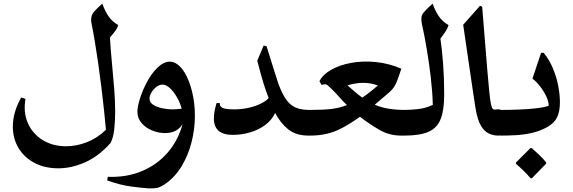

<svg xmlns="http://www.w3.org/2000/svg" viewBox="-20 -750 3167 1062"><path d="M121 -203Q108 -130 133.5 -70.5Q159 -11 215 24Q271 59 346 59Q402 59 459.5 37Q517 15 566 -32Q562 -79 555.5 -139Q549 -199 541 -265.5Q533 -332 523.5 -397.5Q514 -463 504.5 -520.5Q495 -578 486 -621Q485 -626 484.5 -631.5Q484 -637 484 -641Q484 -668 501 -686.5Q518 -705 546 -730Q560 -690 579.5 -661Q599 -632 634 -611Q627 -589 611.5 -571Q596 -553 588 -542Q592 -475 599 -403.5Q606 -332 611.5 -262.5Q617 -193 617 -131Q617 -77 611.5 -32Q606 13 592 40Q527 114 451 147.5Q375 181 304 181Q226 181 169.5 150.5Q113 120 82 68Q51 16 51 -50Q51 -128 97 -211Z M919 -409Q942 -409 963.5 -392.5Q985 -376 1002 -347Q1027 -306 1042.5 -243Q1058 -180 1058 -109Q1058 -36 1039.5 36.5Q1021 109 984.5 169.5Q948 230 893 268Q868 285 850 289Q832 293 803 292Q770 290 707.5 282Q645 274 573 248L576 228Q679 232 763.5 197Q848 162 906.5 95Q965 28 990 -64Q975 -39 951 -26.5Q927 -14 893 -14Q856 -14 821 -28.5Q786 -43 763 -69.5Q740 -96 740 -132Q740 -158 752.5 -199.5Q765 -241 785 -281Q814 -340 849.5 -374.5Q885 -409 919 -409ZM807 -205Q807 -183 828 -170Q849 -157 878 -151Q907 -145 932 -145Q956 -145 985 -149Q976 -182 958.5 -212.5Q941 -243 920 -262.5Q899 -282 878 -282Q861 -282 844.5 -269Q828 -256 817.5 -238Q807 -220 807 -205Z M1403 -414 1438 -498 1454 -495Q1459 -481 1469.5 -446Q1480 -411 1493.5 -369Q1507 -327 1519 -289Q1540 -232 1562.5 -200Q1585 -168 1615.5 -155Q1646 -142 1690 -142H1697Q1720 -142 1728.5 -120.5Q1737 -99 1737 -73Q1737 -46 1728.5 -23Q1720 0 1697 0H1686Q1618 0 1575 -34Q1532 -68 1502 -125Q1482 -84 1445.5 -57.5Q1409 -31 1362.5 -17.5Q1316 -4 1267 -4Q1163 -4 1163 -95Q1163 -131 1178 -180H1196Q1194 -162 1210.5 -153.5Q1227 -145 1277 -145Q1316 -145 1354 -153.5Q1392 -162 1422 -176.5Q1452 -191 1466 -208Q1462 -218 1458.5 -228Q1455 -238 1451 -248Q1438 -286 1426 -328.5Q1414 -371 1403 -414Z M2221 -142Q2241 -142 2251 -120.5Q2261 -99 2261 -73Q2262 -46 2252 -23Q2242 0 2221 0H2199Q2134 0 2080 -31Q2026 -62 1971 -104Q1916 -65 1872 -42Q1828 -19 1786 -9.5Q1744 0 1694 0Q1661 0 1644 -22Q1627 -44 1627 -71Q1626 -97 1643 -119.5Q1660 -142 1694 -142Q1768 -142 1814 -147.5Q1860 -153 1899 -169Q1880 -186 1858.5 -211Q1837 -236 1817 -255Q1801 -271 1790.5 -279.5Q1780 -288 1759 -280L1747 -301Q1765 -337 1811 -363.5Q1857 -390 1921 -402Q1985 -414 2057.5 -407Q2130 -400 2200 -370Q2188 -333 2179 -309Q2170 -285 2160 -269.5Q2150 -254 2134 -240L2053 -171Q2086 -156 2128.5 -149Q2171 -142 2221 -142ZM1902 -278Q1919 -263 1941.5 -243.5Q1964 -224 1984 -210Q2006 -225 2027 -241.5Q2048 -258 2070 -277Q1995 -306 1902 -278Z M2461 -611Q2454 -589 2439 -568Q2424 -547 2416 -536Q2425 -478 2431 -396Q2437 -314 2437 -226Q2437 -143 2418 -93Q2399 -43 2351.5 -21.5Q2304 0 2217 0Q2184 0 2167.5 -22Q2151 -44 2151 -70Q2151 -97 2167.5 -119.5Q2184 -142 2217 -142Q2249 -142 2291.5 -146.5Q2334 -151 2374 -170Q2372 -242 2363 -320Q2354 -398 2341 -475.5Q2328 -553 2313 -621Q2305 -659 2322.5 -680Q2340 -701 2373 -730Q2387 -690 2406.5 -661Q2426 -632 2461 -611Z M2736 0Q2709 0 2684 -11.5Q2659 -23 2640.5 -54Q2622 -85 2612 -142Q2610 -153 2608 -166Q2606 -179 2602 -204.5Q2598 -230 2591 -278.5Q2584 -327 2572 -408Q2560 -489 2542 -613L2635 -718L2647 -713Q2655 -616 2662 -527.5Q2669 -439 2675 -367.5Q2681 -296 2686 -246.5Q2691 -197 2695 -178Q2700 -152 2707 -147Q2714 -142 2725.5 -144.5Q2737 -147 2754 -142Q2774 -137 2784 -121.5Q2794 -106 2794 -68Q2794 -31 2782 -15.5Q2770 0 2736 0Z M2987 -458Q3019 -419 3039 -370.5Q3059 -322 3068 -273.5Q3077 -225 3077 -184Q3077 -131 3060.5 -99Q3044 -67 3003 -45Q2962 -23 2916.5 -13.5Q2871 -4 2828 -2Q2785 0 2753 0Q2723 0 2703.5 -22.5Q2684 -45 2684 -72Q2684 -98 2703.5 -120Q2723 -142 2753 -142Q2800 -142 2851 -144Q2902 -146 2946 -151Q2990 -156 3015 -165Q3015 -188 3002 -216Q2989 -244 2968.5 -271Q2948 -298 2925 -315L2973 -458ZM2915 236Q2896 214 2876 194.5Q2856 175 2834 156V149L2914 69H2921Q2942 87 2962 106Q2982 125 3001 148V155L2922 236Z"/></svg>

Font: Bona Nova SC
Style: Bold
Weight: 700
Designer: Mateusz Machalski
Foundry: Capitalics
Version: Version 4.001; ttfautohint (v1.8.4.7-5d5b)